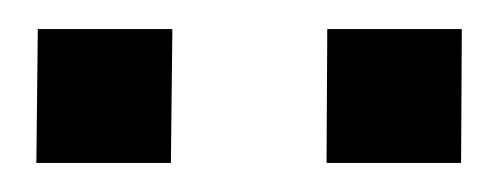

<svg xmlns="http://www.w3.org/2000/svg" viewBox="-20 -734 342 132"><path d="M205 -714H297.5L297 -622H204.5ZM6 -714H98.5L97.5 -622H5Z"/></svg>

Font: 1883 Sans
Style: Regular
Weight: 400
Designer: 1883 Sans project is a fork of Public Sans.
Version: Version 1.009